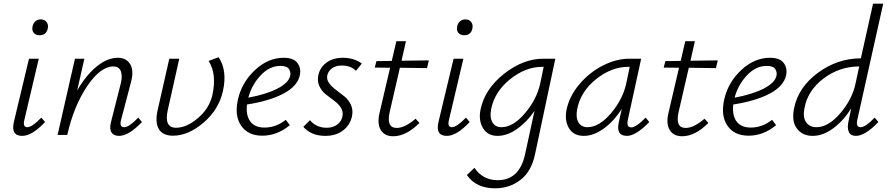

<svg xmlns="http://www.w3.org/2000/svg" viewBox="-20 -731 4804 1040"><path d="M194 -540Q174 -540 163 -553Q152 -566 156 -586Q159 -604 171 -615Q183 -626 201 -626Q221 -626 232 -612Q243 -598 239 -578Q232 -540 194 -540ZM100 5Q38 5 55 -70L137 -413H190L112 -82Q102 -42 128 -42Q154 -42 204 -94L224 -70Q154 5 100 5Z M729 -94 749 -70Q677 5 625 5Q596 5 584 -13.5Q572 -32 581 -69L635 -282Q644 -322 634 -346.5Q624 -371 594 -371Q524 -371 452 -264Q380 -157 345 -3L344 0H292L386 -413H437L398 -241Q447 -325 504.5 -371.5Q562 -418 618 -418Q664 -418 685 -383.5Q706 -349 690 -288L636 -82Q625 -42 653 -42Q679 -42 729 -94Z M951 -413 889 -136Q867 -39 934 -39Q991 -39 1053 -92Q1115 -145 1131 -219Q1155 -330 1110 -401L1164 -421Q1212 -350 1188 -240Q1166 -138 1083 -67Q1000 4 917 4Q861 4 840 -32.5Q819 -69 834 -135L897 -413Z M1517 -418Q1570 -418 1591 -390Q1612 -362 1604 -323Q1591 -264 1515.5 -224Q1440 -184 1318 -165Q1311 -107 1335.5 -73.5Q1360 -40 1413 -40Q1475 -40 1528 -82L1550 -53Q1481 4 1401 4Q1323 4 1286 -50.5Q1249 -105 1269 -193Q1290 -285 1361 -351.5Q1432 -418 1517 -418ZM1552 -321Q1556 -339 1545.5 -356.5Q1535 -374 1499 -374Q1440 -374 1392 -323Q1344 -272 1325 -202Q1423 -220 1483.5 -251.5Q1544 -283 1552 -321Z M1742 5Q1666 5 1623 -44L1659 -80Q1693 -39 1750 -39Q1784 -39 1807 -56.5Q1830 -74 1835 -101Q1840 -126 1826.5 -147.5Q1813 -169 1790 -185.5Q1767 -202 1744.5 -220Q1722 -238 1709.5 -265.5Q1697 -293 1705 -327Q1715 -368 1750 -393Q1785 -418 1838 -418Q1896 -418 1940 -387L1908 -347Q1881 -376 1831 -376Q1799 -376 1779 -361.5Q1759 -347 1753 -324Q1748 -301 1762.5 -281Q1777 -261 1800 -244Q1823 -227 1846 -208.5Q1869 -190 1881.5 -161.5Q1894 -133 1886 -98Q1875 -52 1837 -23.5Q1799 5 1742 5Z M2146 -364 2091 -125Q2071 -38 2129 -38Q2173 -38 2231 -88L2252 -65Q2180 7 2110 7Q2063 7 2042.5 -27Q2022 -61 2036 -120L2093 -364L2010 -365L2019 -400L2102 -401L2127 -508H2179L2155 -402L2303 -404L2293 -362Z M2494 -540Q2474 -540 2463 -553Q2452 -566 2456 -586Q2459 -604 2471 -615Q2483 -626 2501 -626Q2521 -626 2532 -612Q2543 -598 2539 -578Q2532 -540 2494 -540ZM2400 5Q2338 5 2355 -70L2437 -413H2490L2412 -82Q2402 -42 2428 -42Q2454 -42 2504 -94L2524 -70Q2454 5 2400 5Z M2923 -413H2988L2878 105Q2858 199 2798.5 244Q2739 289 2662 289Q2558 289 2509 217L2550 178Q2595 245 2676 245Q2795 245 2825 101L2875 -130Q2833 -69 2780 -32Q2727 5 2675 5Q2622 5 2596.5 -36.5Q2571 -78 2583 -138Q2606 -249 2710 -331Q2814 -413 2923 -413ZM2696 -42Q2759 -42 2823 -117Q2887 -192 2906 -278L2925 -369H2917Q2826 -369 2742 -301Q2658 -233 2640 -138Q2632 -94 2647.5 -68Q2663 -42 2696 -42Z M3477 -94 3497 -70Q3424 5 3376 5Q3315 5 3332 -70L3348 -142Q3307 -76 3251.5 -35.5Q3196 5 3142 5Q3087 5 3062 -36.5Q3037 -78 3049 -138Q3065 -212 3119.5 -276Q3174 -340 3246.5 -376.5Q3319 -413 3389 -413H3453L3381 -83Q3372 -41 3399 -41Q3426 -41 3477 -94ZM3162 -42Q3225 -42 3289 -117Q3353 -192 3372 -278L3391 -369H3383Q3292 -369 3208 -301.5Q3124 -234 3106 -138Q3098 -94 3113.5 -68Q3129 -42 3162 -42Z M3711 -364 3656 -125Q3636 -38 3694 -38Q3738 -38 3796 -88L3817 -65Q3745 7 3675 7Q3628 7 3607.5 -27Q3587 -61 3601 -120L3658 -364L3575 -365L3584 -400L3667 -401L3692 -508H3744L3720 -402L3868 -404L3858 -362Z M4151 -418Q4204 -418 4225 -390Q4246 -362 4238 -323Q4225 -264 4149.5 -224Q4074 -184 3952 -165Q3945 -107 3969.5 -73.5Q3994 -40 4047 -40Q4109 -40 4162 -82L4184 -53Q4115 4 4035 4Q3957 4 3920 -50.5Q3883 -105 3903 -193Q3924 -285 3995 -351.5Q4066 -418 4151 -418ZM4186 -321Q4190 -339 4179.5 -356.5Q4169 -374 4133 -374Q4074 -374 4026 -323Q3978 -272 3959 -202Q4057 -220 4117.5 -251.5Q4178 -283 4186 -321Z M4642 -42Q4668 -42 4718 -94L4738 -70Q4666 5 4616 5Q4588 5 4578 -16Q4568 -37 4576 -74L4591 -145Q4550 -78 4494 -36.5Q4438 5 4382 5Q4327 5 4297 -34Q4267 -73 4281 -143Q4303 -257 4409.5 -336Q4516 -415 4643 -415L4709 -711H4764L4624 -83Q4614 -42 4642 -42ZM4402 -42Q4467 -42 4531.5 -117.5Q4596 -193 4614 -278L4634 -371Q4527 -371 4440.5 -305.5Q4354 -240 4337 -143Q4328 -96 4346.5 -69Q4365 -42 4402 -42Z"/></svg>

Font: EauTestInfant Semilight
Style: Italic
Weight: 300
Italic angle: -12°
Designer: Christian Thalmann (Catharsis Fonts)
Version: Version 0.001;PS 000.001;hotconv 1.0.88;makeotf.lib2.5.64775